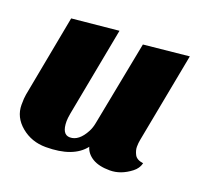

<svg xmlns="http://www.w3.org/2000/svg" viewBox="-101 -648 836 785"><g transform="rotate(20 317.5 -255.0)"><path d="M338 -42Q290 20 171 20Q109 20 64 -17.5Q19 -55 19 -109Q19 -139 22 -154L89 -510L292 -530L219 -144Q215 -122 215 -109Q215 -51 250 -51Q289 -51 317 -104Q326 -121 330 -143L401 -510L598 -530L524 -140Q521 -125 521 -109Q521 -93 530 -75.5Q539 -58 568 -54Q562 -30 541 -14Q497 20 449.5 20Q402 20 374 3Q346 -14 338 -42Z"/></g></svg>

Font: Sansita One
Style: Regular
Weight: 400
Designer: Pablo Cosgaya
Foundry: Omnibus-Type
Version: Version 1.001